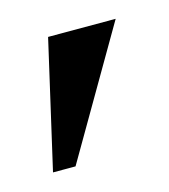

<svg xmlns="http://www.w3.org/2000/svg" viewBox="-44 -758 218 247"><g transform="rotate(-15 64.5 -635.0)"><path d="M129 -720 30 -550H0L39 -720Z"/></g></svg>

Font: Brygada 1918
Style: Regular
Weight: 400
Designer: Mateusz Machalski | Borys Kosmynka | Przemek Hoffer
Foundry: NIEPODLEGLA 2018
Version: Version 3.006